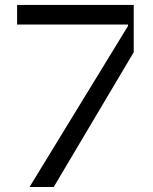

<svg xmlns="http://www.w3.org/2000/svg" viewBox="-20 -747 611 767"><path d="M194.6 0 514.2 -538.4V-727.3H48.3V-649.1H491.5V-643.5L98 0Z"/></svg>

Font: Riot Sans 2.0
Style: Regular
Weight: 400
Designer: Rasmus Andersson
Foundry: rsms
Version: Version 3.006;hotconv 1.0.109;makeotfexe 2.5.65596